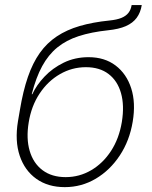

<svg xmlns="http://www.w3.org/2000/svg" viewBox="-20 -748 614 777"><path d="M242.2 9.3Q174.3 9.3 127.2 -24.2Q80.1 -57.6 59.8 -117.7Q39.6 -177.7 52.7 -257.3L60.5 -302.7Q73.2 -379.4 92.8 -436.3Q112.3 -493.2 141.1 -533.7Q169.9 -574.2 210 -600.8Q250 -627.4 302.7 -642.8Q355.5 -658.2 422.9 -665Q452.6 -668 471.2 -675.5Q489.7 -683.1 499.8 -696Q509.8 -709 512.7 -727.5H553.7Q548.8 -697.3 533.2 -676Q517.6 -654.8 489.3 -642.3Q460.9 -629.9 417.5 -625.5Q349.1 -618.2 298.6 -601.8Q248 -585.4 211.9 -555.9Q175.8 -526.4 150.6 -480.2Q125.5 -434.1 108.4 -366.7H110.8Q127.4 -403.3 159.9 -437.7Q192.4 -472.2 237.8 -494.4Q283.2 -516.6 338.4 -516.6Q403.3 -516.6 447.8 -482.9Q492.2 -449.2 511 -390.6Q529.8 -332 517.1 -255.9Q504.4 -178.7 464.8 -118.9Q425.3 -59.1 367.7 -24.9Q310.1 9.3 242.2 9.3ZM245.6 -31.2Q301.3 -31.2 348.9 -59.1Q396.5 -86.9 429.2 -137Q461.9 -187 473.1 -254.4Q483.9 -321.3 469.7 -371.1Q455.6 -420.9 419.4 -448.5Q383.3 -476.1 327.6 -476.1Q271.5 -476.1 222.7 -448Q173.8 -419.9 140.4 -369.6Q106.9 -319.3 96.2 -252.9Q85.4 -187.5 100.1 -137.5Q114.7 -87.4 152.1 -59.3Q189.5 -31.2 245.6 -31.2Z"/></svg>

Font: Inter 17pt ExtraLight
Style: Italic
Weight: 250
Italic angle: -9.3988°
Version: Version 4.001;git-66647c0bb